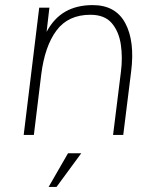

<svg xmlns="http://www.w3.org/2000/svg" viewBox="-20 -530 608 754"><path d="M73 0 134 -500H174L163 -405Q192 -459 237 -484.5Q282 -510 344 -510Q434 -510 472 -439Q510 -368 495 -249L464 0H424L455 -249Q462 -304 454.5 -355Q447 -406 419 -439Q391 -472 335 -472Q248 -472 202 -410.5Q156 -349 142 -238L113 0ZM247 72H299L202 204H171Z"/></svg>

Font: Haskoy ExtraLight
Style: Italic
Weight: 200
Designer: Ertekin Erdin
Foundry: Ertekin Erdin
Version: Version 2.000; ttfautohint (v1.8.4.7-5d5b)